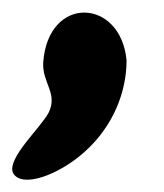

<svg xmlns="http://www.w3.org/2000/svg" viewBox="-60 -115 265 311"><path d="M10 -14C8 19 34 36 19 67C7 91 -49 141 -39 165C-25 191 36 168 77 131C124 89 145 33 145 -17C136 -118 18 -124 10 -14Z"/></svg>

Font: Carybe
Style: Regular
Weight: 400
Designer: Genilson Lima Santos
Foundry: Genilson Lima Santos
Version: Version 1.010;PS 001.010;hotconv 1.0.70;makeotf.lib2.5.58329